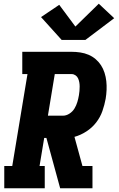

<svg xmlns="http://www.w3.org/2000/svg" viewBox="-20 -1014 640 1034"><path d="M3 0V-120H46L128 -615H100V-735H366Q389 -735 412.5 -731.5Q436 -728 457 -719Q478 -710 495 -695.5Q512 -681 524 -662.5Q536 -644 543 -622Q550 -600 552.5 -577Q555 -554 554 -530Q553 -506 549 -482Q543 -449 531.5 -416Q520 -383 498 -354.5Q476 -326 445 -306Q414 -286 381 -277L424 -120H478V0H304L230 -271H218L193 -120H221V0ZM238 -391H319Q337 -391 354 -402Q371 -413 381 -429.5Q391 -446 396.5 -464.5Q402 -483 405 -501Q407 -512 408 -524Q409 -536 409 -548Q409 -560 407 -571Q405 -582 400.5 -592Q396 -602 386.5 -608.5Q377 -615 366 -615H275ZM440 -799H312L201 -922L299 -988L386 -871L512 -994L595 -916Z"/></svg>

Font: Iosevka Slab HvExObl
Style: Regular
Weight: 900
Width: 7
Italic angle: -9°
Monospace: yes
Designer: Belleve Invis
Foundry: Belleve Invis
Version: Version 11.1.1; ttfautohint (v1.8.3)